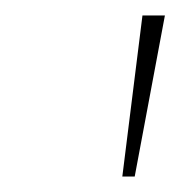

<svg xmlns="http://www.w3.org/2000/svg" viewBox="-20 -782 239 248"><path d="M138 -554 164 -762H193L154 -554Z"/></svg>

Font: Bitter Thin
Style: Italic
Weight: 100
Italic angle: -9°
Designer: Sol Matas, and Bitter project Authors
Foundry: Sol Matas
Version: Version 2.002